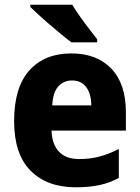

<svg xmlns="http://www.w3.org/2000/svg" viewBox="-20 -786 593 816"><path d="M283 -559Q391 -559 453 -494.5Q515 -430 515 -309V-231H199Q201 -173 230.5 -141.5Q260 -110 317 -110Q363 -110 402.5 -120.5Q442 -131 485 -153V-30Q447 -9 403.5 0.5Q360 10 302 10Q180 10 110 -60.5Q40 -131 40 -271Q40 -415 105 -487Q170 -559 283 -559ZM286 -444Q251 -444 228 -419Q205 -394 202 -338H368Q368 -386 347 -415Q326 -444 286 -444ZM287 -766Q300 -744 319.5 -716.5Q339 -689 359 -663Q379 -637 393 -619V-606H284Q267 -618 243 -638Q219 -658 193 -680Q167 -702 145 -722.5Q123 -743 109 -756V-766Z"/></svg>

Font: Noto Sans Kannada SemiCondensed ExtraBold
Style: Regular
Weight: 800
Width: 4
Designer: Jelle Bosma - Monotype Design Team
Foundry: Monotype Imaging Inc.
Version: Version 2.005; ttfautohint (v1.8.4.7-5d5b)